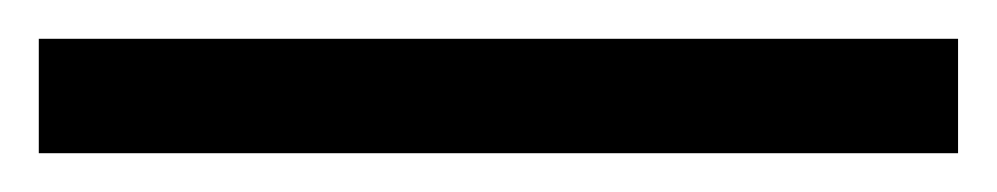

<svg xmlns="http://www.w3.org/2000/svg" viewBox="-20 24 514 99"><path d="M0 103V44H474V103Z"/></svg>

Font: Teko Light
Style: Regular
Weight: 300
Designer: Manushi Parikh, Jonny Pinhorn
Foundry: Indian Type Foundry
Version: Version 1.105;PS 1.0;hotconv 1.0.78;makeotf.lib2.5.61930; tt